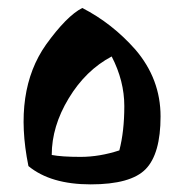

<svg xmlns="http://www.w3.org/2000/svg" viewBox="-20 -452 470 491"><path d="M326.2 -325.2Q390.6 -250 390.6 -154.3Q390.6 -58.6 352.5 -19.5Q314.5 19.5 211.9 19.5Q109.4 19.5 52.7 -27.3Q13.7 -218.8 97.7 -337.9Q150.4 -411.1 190.4 -431.6Q266.6 -392.6 326.2 -325.2ZM285.2 -67.4Q297.9 -116.2 297.9 -180.7Q297.9 -245.1 265.6 -307.6Q199.2 -272.5 155.8 -200.7Q112.3 -128.9 112.3 -55.7Q137.7 -50.8 186 -50.8Q234.4 -50.8 285.2 -67.4Z"/></svg>

Font: Ravi Prakash
Style: Regular
Weight: 400
Designer: Appaji Ambarisha Darbha
Version: Version 1.0.4; ttfautohint (v1.2.42-39fb)